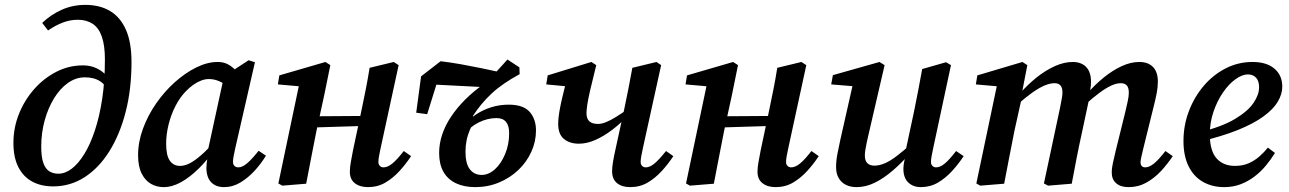

<svg xmlns="http://www.w3.org/2000/svg" viewBox="-20 -753 5285 787"><path d="M198 11Q148 11 111.5 -9Q75 -29 55 -68.5Q35 -108 35 -167Q35 -229 57.5 -285.5Q80 -342 119.5 -387Q159 -432 210.5 -458.5Q262 -485 320 -485Q360 -485 391.5 -464.5Q423 -444 438 -404H451L428 -366Q416 -403 391 -419.5Q366 -436 328 -436Q291 -436 258.5 -413Q226 -390 201.5 -350Q177 -310 163 -259Q149 -208 149 -152Q149 -110 157.5 -85.5Q166 -61 182 -51Q198 -41 219 -41Q247 -41 274 -61.5Q301 -82 325.5 -121.5Q350 -161 369 -218.5Q388 -276 399 -348.5Q410 -421 410 -509Q410 -568 397 -604Q384 -640 359 -656Q334 -672 299 -672Q268 -672 237.5 -660.5Q207 -649 177 -628L153 -659Q187 -692 232 -712.5Q277 -733 330 -733Q389 -733 431 -708Q473 -683 496 -631.5Q519 -580 519 -499Q519 -387 495 -294Q471 -201 428 -132.5Q385 -64 326.5 -26.5Q268 11 198 11Z M650 14Q623 14 599.5 1Q576 -12 561 -41Q546 -70 546 -117Q546 -171 566 -225.5Q586 -280 620 -329Q654 -378 696.5 -416Q739 -454 784.5 -476.5Q830 -499 872 -499Q895 -499 912 -490.5Q929 -482 944 -467Q959 -452 973 -432L924 -391Q904 -408 882 -418.5Q860 -429 836 -429Q821 -429 805 -423Q789 -417 772.5 -405.5Q756 -394 740 -377Q717 -353 699 -318Q681 -283 671 -242.5Q661 -202 661 -164Q661 -116 676 -94.5Q691 -73 718 -73Q737 -73 757.5 -83.5Q778 -94 804.5 -117Q831 -140 863 -177L870 -141H861Q830 -97 794.5 -62Q759 -27 722.5 -6.5Q686 14 650 14ZM898 14Q866 14 846.5 -5Q827 -24 826 -63Q826 -73 827 -82Q828 -91 829.5 -100Q831 -109 833 -119L829 -122L899 -444L910 -448L999 -506L1025 -498L944 -144Q940 -126 937.5 -112.5Q935 -99 935 -90Q935 -79 941 -73Q947 -67 957 -67Q974 -67 994.5 -85Q1015 -103 1040 -135L1070 -115Q1051 -83 1024 -53.5Q997 -24 965.5 -5Q934 14 898 14Z M1137 8 1121 -1 1209 -420 1244 -396 1119 -407 1125 -444 1314 -499 1334 -486 1309 -363 1277 -216Q1266 -163 1256 -109Q1246 -55 1235 0ZM1216 -229V-276L1510 -278V-238ZM1488 14Q1455 14 1434.5 -2Q1414 -18 1414 -49Q1414 -67 1418 -88.5Q1422 -110 1427 -137L1462 -302Q1471 -345 1479.5 -388Q1488 -431 1495 -475L1594 -499L1614 -486L1540 -145Q1536 -127 1533.5 -112.5Q1531 -98 1531 -89Q1531 -79 1537 -73Q1543 -67 1552 -67Q1569 -67 1588.5 -83Q1608 -99 1635 -134L1665 -113Q1644 -81 1617.5 -52Q1591 -23 1559.5 -4.5Q1528 14 1488 14Z M1731 -285 1686 -291 1706 -440 1786 -502Q1828 -497 1870 -489.5Q1912 -482 1953 -473.5Q1994 -465 2035 -456L1981 -395L1727 -408L1783 -452ZM1928 14Q1882 14 1848.5 -2Q1815 -18 1797.5 -49Q1780 -80 1780 -126Q1780 -164 1792.5 -201.5Q1805 -239 1829 -275Q1853 -311 1887 -345Q1921 -379 1964 -409L1988 -413L1991 -433L2060 -509L2109 -477L2110 -449Q2075 -430 2046.5 -410.5Q2018 -391 1995 -369.5Q1972 -348 1953 -325Q1934 -302 1918 -277L1930 -265Q1916 -244 1906.5 -222Q1897 -200 1892.5 -177.5Q1888 -155 1888 -131Q1888 -82 1906 -59Q1924 -36 1954 -36Q1983 -36 2008.5 -59Q2034 -82 2050.5 -121.5Q2067 -161 2067 -207Q2067 -238 2054 -253.5Q2041 -269 2015 -269Q1979 -269 1943 -251.5Q1907 -234 1881 -200L1866 -240H1882Q1903 -265 1931.5 -284Q1960 -303 1994 -313.5Q2028 -324 2065 -324Q2125 -324 2151 -294.5Q2177 -265 2177 -218Q2177 -173 2158 -131Q2139 -89 2105 -56.5Q2071 -24 2025.5 -5Q1980 14 1928 14Z M2353 -164Q2315 -164 2291.5 -183.5Q2268 -203 2268 -245Q2268 -259 2270 -275.5Q2272 -292 2276 -313Q2280 -334 2286.5 -360.5Q2293 -387 2301 -420L2336 -396L2219 -407L2225 -444L2404 -499L2424 -486Q2408 -422 2399 -383Q2390 -344 2387 -322.5Q2384 -301 2384 -289Q2384 -267 2395.5 -256Q2407 -245 2431 -245Q2446 -245 2464.5 -252.5Q2483 -260 2505.5 -274Q2528 -288 2555 -307L2572 -281H2556Q2524 -247 2489 -220.5Q2454 -194 2419.5 -179Q2385 -164 2353 -164ZM2563 14Q2529 14 2509 -2.5Q2489 -19 2489 -51Q2489 -67 2492.5 -88.5Q2496 -110 2502 -137L2538 -302Q2547 -345 2555.5 -388Q2564 -431 2572 -475L2671 -499L2690 -486L2615 -145Q2611 -127 2608.5 -112.5Q2606 -98 2606 -89Q2606 -79 2612 -73Q2618 -67 2627 -67Q2644 -67 2663 -83Q2682 -99 2710 -134L2740 -113Q2719 -81 2692.5 -52Q2666 -23 2634.5 -4.5Q2603 14 2563 14Z M2808 8 2792 -1 2880 -420 2915 -396 2790 -407 2796 -444 2985 -499 3005 -486 2980 -363 2948 -216Q2937 -163 2927 -109Q2917 -55 2906 0ZM2887 -229V-276L3181 -278V-238ZM3159 14Q3126 14 3105.5 -2Q3085 -18 3085 -49Q3085 -67 3089 -88.5Q3093 -110 3098 -137L3133 -302Q3142 -345 3150.5 -388Q3159 -431 3166 -475L3265 -499L3285 -486L3211 -145Q3207 -127 3204.5 -112.5Q3202 -98 3202 -89Q3202 -79 3208 -73Q3214 -67 3223 -67Q3240 -67 3259.5 -83Q3279 -99 3306 -134L3336 -113Q3315 -81 3288.5 -52Q3262 -23 3230.5 -4.5Q3199 14 3159 14Z M3491 14Q3466 14 3447 4.5Q3428 -5 3417.5 -23.5Q3407 -42 3407 -68Q3407 -93 3412.5 -122Q3418 -151 3424 -178L3480 -426L3497 -398L3387 -407L3394 -445L3585 -499L3606 -486L3539 -197Q3535 -180 3532 -165.5Q3529 -151 3527 -138.5Q3525 -126 3525 -115Q3525 -94 3535.5 -84Q3546 -74 3564 -74Q3584 -74 3606.5 -83.5Q3629 -93 3657 -114.5Q3685 -136 3722 -169L3733 -133H3718Q3678 -87 3639.5 -54Q3601 -21 3564.5 -3.5Q3528 14 3491 14ZM3754 14Q3723 14 3703 -5Q3683 -24 3683 -61Q3683 -72 3685.5 -86.5Q3688 -101 3695 -125H3690L3727 -298Q3736 -341 3744 -384Q3752 -427 3760 -470L3858 -498L3878 -486L3805 -145Q3801 -127 3798.5 -112.5Q3796 -98 3796 -89Q3796 -79 3802 -73Q3808 -67 3817 -67Q3834 -67 3853 -83Q3872 -99 3899 -134L3930 -113Q3909 -81 3882.5 -52Q3856 -23 3824.5 -4.5Q3793 14 3754 14Z M3998 8 3982 -1 4070 -420 4105 -396 3980 -407 3986 -444 4171 -499 4191 -486 4166 -357 4169 -356 4138 -216Q4127 -163 4117 -109Q4107 -55 4096 0ZM4276 8 4259 -1 4325 -311Q4328 -329 4331.5 -345Q4335 -361 4335 -374Q4335 -394 4326.5 -403Q4318 -412 4303 -412Q4284 -412 4261.5 -402.5Q4239 -393 4211.5 -373.5Q4184 -354 4150 -324L4148 -367H4158Q4192 -406 4229 -435.5Q4266 -465 4304 -482Q4342 -499 4377 -499Q4412 -499 4432 -478.5Q4452 -458 4452 -418Q4452 -401 4449 -386Q4446 -371 4443 -355L4445 -351L4416 -215Q4404 -161 4393.5 -107.5Q4383 -54 4373 0ZM4606 14Q4573 14 4555 -2Q4537 -18 4537 -45Q4537 -65 4542 -86Q4547 -107 4553 -134L4592 -292Q4598 -317 4602.5 -338Q4607 -359 4607 -373Q4607 -394 4598.5 -403Q4590 -412 4574 -412Q4556 -412 4534.5 -402Q4513 -392 4486.5 -372.5Q4460 -353 4426 -322L4424 -367H4434Q4468 -406 4504.5 -435.5Q4541 -465 4578 -482Q4615 -499 4650 -499Q4686 -499 4706 -478.5Q4726 -458 4726 -419Q4726 -396 4721.5 -372.5Q4717 -349 4711 -325L4666 -143Q4662 -124 4658.5 -110.5Q4655 -97 4655 -88Q4655 -78 4660 -72.5Q4665 -67 4674 -67Q4691 -67 4710.5 -83Q4730 -99 4757 -134L4787 -113Q4766 -81 4739 -52Q4712 -23 4679 -4.5Q4646 14 4606 14Z M4998 14Q4949 14 4911 -7.5Q4873 -29 4852 -71.5Q4831 -114 4831 -175Q4831 -239 4853 -297Q4875 -355 4913.5 -400.5Q4952 -446 5003.5 -472.5Q5055 -499 5114 -499Q5172 -499 5204 -471.5Q5236 -444 5236 -398Q5236 -367 5217.5 -336Q5199 -305 5158.5 -275.5Q5118 -246 5053.5 -220Q4989 -194 4896 -172L4894 -210Q4988 -233 5041.5 -265Q5095 -297 5118 -331Q5141 -365 5141 -395Q5141 -421 5128.5 -434.5Q5116 -448 5095 -448Q5072 -448 5044.5 -428.5Q5017 -409 4993 -374Q4969 -339 4954 -295Q4939 -251 4939 -203Q4939 -135 4966.5 -104Q4994 -73 5042 -73Q5073 -73 5097.5 -83.5Q5122 -94 5142 -111.5Q5162 -129 5177 -148L5206 -126Q5190 -100 5169 -74.5Q5148 -49 5121.5 -29Q5095 -9 5064.5 2.5Q5034 14 4998 14Z"/></svg>

Font: Source Serif 4 18pt SemiBold
Style: Italic
Weight: 600
Italic angle: -12°
Designer: Frank Grießhammer
Foundry: Adobe Systems Incorporated
Version: Version 4.004;hotconv 1.0.116;makeotfexe 2.5.65601